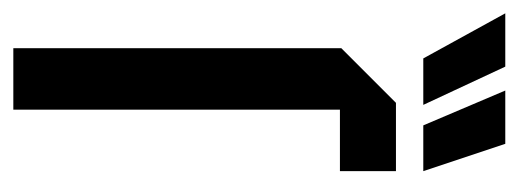

<svg xmlns="http://www.w3.org/2000/svg" viewBox="-270 -500 760 281"><g transform="rotate(90 109.5 -360.0)"><path d="M40 0V-480L120 -560H220V-478H130V0ZM180 -720 220 -600H153L102 -720ZM67 -720 123 -600H55L-11 -720Z"/></g></svg>

Font: Tektur Condensed
Style: Regular
Weight: 400
Width: 3
Designer: Adam Jagosz
Foundry: Adam Jagosz
Version: Version 1.005;gftools[0.9.30]